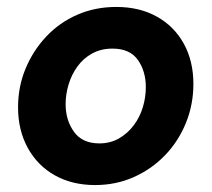

<svg xmlns="http://www.w3.org/2000/svg" viewBox="-20 -523 610 553"><path d="M254 10Q188 10 138 -18Q88 -46 60 -97Q32 -148 32 -214Q32 -273 53.5 -325Q75 -377 113 -417.5Q151 -458 202.5 -480.5Q254 -503 315 -503Q382 -503 432 -475Q482 -447 509.5 -397Q537 -347 537 -281Q537 -222 515.5 -169Q494 -116 455.5 -76Q417 -36 365.5 -13Q314 10 254 10ZM266 -110Q298 -110 323 -124.5Q348 -139 365.5 -162.5Q383 -186 391.5 -214.5Q400 -243 400 -272Q400 -318 377 -350.5Q354 -383 304 -383Q271 -383 245.5 -369Q220 -355 203 -331.5Q186 -308 177.5 -279.5Q169 -251 169 -223Q169 -177 193 -143.5Q217 -110 266 -110Z"/></svg>

Font: Hanken Grotesk ExtraBold
Style: Italic
Weight: 800
Italic angle: -8°
Designer: Alfredo Marco Pradil
Foundry: Hanken Design Co.
Version: Version 3.013